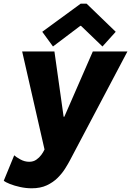

<svg xmlns="http://www.w3.org/2000/svg" viewBox="-56 -806 710 1040"><path d="M115.7 213.9Q84.5 213.9 53.2 207Q22 200.2 -2 190.7Q-25.9 181.2 -35.6 172.9L21 35.2Q29.8 43.9 53.5 57.1Q77.1 70.3 102.1 70.3Q124.5 70.3 140.6 59.1Q156.7 47.9 167.5 33.2Q178.2 18.6 183.1 7.8L217.3 -64.5L189.9 24.4L64 -527.3H238.8L288.6 -173.8H292.5L446.8 -527.3H634.3L321.8 64.5Q312 83 296.1 108.2Q280.3 133.3 256.1 157.5Q231.9 181.6 197.5 197.8Q163.1 213.9 115.7 213.9ZM231 -554.2 172.9 -633.8 380.9 -786.1H413.1L570.8 -633.8L499 -554.2L382.8 -666H378.9Z"/></svg>

Font: Reddit Sans Black
Style: Italic
Weight: 900
Italic angle: -11.25°
Designer: Stephen Hutchings
Version: Version 1.013